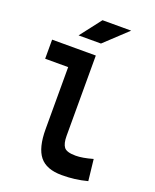

<svg xmlns="http://www.w3.org/2000/svg" viewBox="-171 -1042 929 1149"><g transform="rotate(20 293.0 -467.5)"><path d="M365.2 9.8Q267.6 9.8 224.4 -43.9Q181.2 -97.7 181.2 -215.8V-610.8H34.7V-732.4H313V-220.7Q313 -171.9 329.8 -149.9Q346.7 -127.9 404.3 -127.9Q447.3 -127.9 512.7 -146.5L527.8 -10.7Q486.3 0 447.8 4.9Q409.2 9.8 365.2 9.8ZM174.8 -810.5 278.3 -944.8H460.9L317.4 -810.5Z"/></g></svg>

Font: Caskaydia Cove
Style: Bold
Weight: 700
Monospace: yes
Designer: Aaron Bell
Foundry: Saja Typeworks
Version: Version 4.300; ttfautohint (v1.8.3)